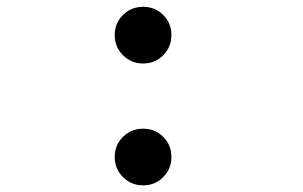

<svg xmlns="http://www.w3.org/2000/svg" viewBox="-20 -533 890 564"><path d="M459.5 -370.8Q435.5 -346.5 400.5 -346.5Q365.5 -346.5 341.2 -370.8Q317 -395 317 -430Q317 -465 341.2 -489Q365.5 -513 400.5 -513Q435.5 -513 459.5 -489Q483.5 -465 483.5 -430Q483.5 -395 459.5 -370.8ZM459.5 -12.8Q435.5 11.5 400.5 11.5Q365.5 11.5 341.2 -12.8Q317 -37 317 -72Q317 -107 341.2 -131Q365.5 -155 400.5 -155Q435.5 -155 459.5 -131Q483.5 -107 483.5 -72Q483.5 -37 459.5 -12.8Z"/></svg>

Font: League Mono Wide
Style: Regular
Weight: 400
Width: 8
Designer: Tyler Finck
Foundry: The League of Moveable Type / Tyler Finck
Version: Version 2.210